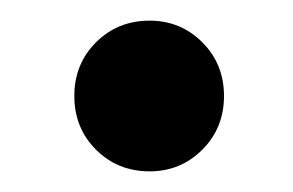

<svg xmlns="http://www.w3.org/2000/svg" viewBox="-20 -428 284 186"><path d="M125 -262Q94 -262 73 -283Q52 -304 52 -335Q52 -366 73 -387Q94 -408 125 -408Q155 -408 176 -387Q197 -366 197 -335Q197 -304 176 -283Q155 -262 125 -262Z"/></svg>

Font: Poppins Medium
Style: Regular
Weight: 500
Designer: Ninad Kale (Devanagari), Jonny Pinhorn (Latin)
Version: Version 5.002